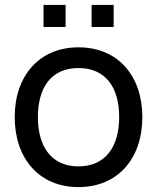

<svg xmlns="http://www.w3.org/2000/svg" viewBox="-20 -748 640 783"><path d="M300 15C460.5 15 560.5 -101 560.5 -270.5C560.5 -437.5 462 -555 300 -555C141.5 -555 40 -440 40 -270.5C40 -103 138.5 15 300 15ZM134.5 -270.5C134.5 -388.5 187 -470.5 300 -470.5C410.5 -470.5 466 -392 466 -270.5C466 -151.5 411.5 -69.5 300 -69.5C191 -69.5 134.5 -148.5 134.5 -270.5ZM157.5 -638H247.5V-728H157.5ZM353.5 -638H443.5V-728H353.5Z"/></svg>

Font: Eudonet Medium
Style: Regular
Weight: 500
Designer: Mikhail Sharanda
Foundry: Mikhail Sharanda
Version: Version 4.503;Glyphs 3.1.2 (3151)